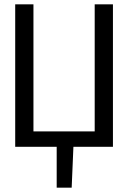

<svg xmlns="http://www.w3.org/2000/svg" viewBox="-20 -676 590 884"><path d="M241 188H310L318 0H500V-656H416V-71H134V-656H50V0H241Z"/></svg>

Font: Codetta
Style: Regular
Weight: 400
Italic angle: -11°
Designer: Ulrich Proeller
Foundry: PROSA GmbH
Version: Version 2.00;September 29, 2018;FontCreator 11.5.0.2427 64-b